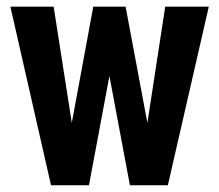

<svg xmlns="http://www.w3.org/2000/svg" viewBox="-20 -548 648 568"><path d="M10.7 -528.3H138.7L192.4 -184.6L255.9 -528.3H351.6L416 -184.6L468.8 -528.3H597.7L476.6 0H364.3L303.7 -323.2L243.2 0H130.9Z"/></svg>

Font: Altinn-DIN Condensed
Style: DINCondensed-Bold
Weight: 700
Width: 3
Designer: Charles Nix
Foundry: Altinn
Version: Version 2.00